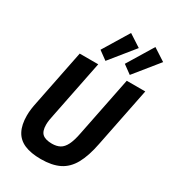

<svg xmlns="http://www.w3.org/2000/svg" viewBox="-232 -1098 1102 1230"><g transform="rotate(30 319.0 -482.5)"><path d="M148 -698H285L199 -269Q195 -252 192 -232.5Q189 -213 189 -196Q189 -148 211.5 -128.5Q234 -109 282 -109Q316 -109 340 -122Q364 -135 380.5 -168Q397 -201 408 -259L496 -698H633L545 -259Q526 -161 492.5 -101Q459 -41 405 -14.5Q351 12 270 12Q195 12 147 -9Q99 -30 76 -74Q53 -118 53 -185Q53 -211 56.5 -236Q60 -261 66 -289ZM458 -918 314 -740 251 -786 367 -977ZM638 -918 494 -740 431 -786 547 -977Z"/></g></svg>

Font: IBM Plex Sans Condensed
Style: Bold Italic
Weight: 700
Width: 3
Italic angle: -11.31°
Designer: Mike Abbink, Paul van der Laan, Pieter van Rosmalen
Foundry: Bold Monday
Version: Version 3.201